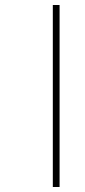

<svg xmlns="http://www.w3.org/2000/svg" viewBox="-20 -682 340 767"><path d="M191 -662V65H218V-662Z"/></svg>

Font: Noto Serif Sinhala Thin
Style: Regular
Weight: 100
Designer: Jelle Bosma - Monotype Design Team
Foundry: Monotype Imaging Inc.
Version: Version 2.007